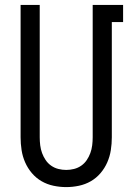

<svg xmlns="http://www.w3.org/2000/svg" viewBox="-20 -755 540 783"><path d="M250 8Q224 8 198 2.5Q172 -3 149.5 -16Q127 -29 110 -49Q93 -69 82.5 -93Q72 -117 68 -143Q64 -169 64 -195V-735H142V-195Q142 -179 144 -162.5Q146 -146 151.5 -131Q157 -116 166 -102.5Q175 -89 188.5 -79.5Q202 -70 218 -66Q234 -62 250 -62Q266 -62 282 -66Q298 -70 311.5 -79.5Q325 -89 334 -102.5Q343 -116 348.5 -131Q354 -146 356 -162.5Q358 -179 358 -195V-735H482V-665H436V-195Q436 -169 432 -143Q428 -117 417.5 -93Q407 -69 390 -49Q373 -29 350.5 -16Q328 -3 302 2.5Q276 8 250 8Z"/></svg>

Font: Huly
Style: Regular
Weight: 400
Designer: Belleve Invis
Foundry: Belleve Invis
Version: Version 33.2.5; ttfautohint (v1.8.4)